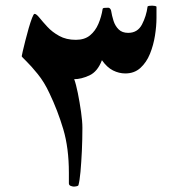

<svg xmlns="http://www.w3.org/2000/svg" viewBox="-20 -572 628 686"><path d="M539.1 -507.8Q539.1 -479 533.7 -444.8Q528.3 -410.6 515.9 -379.9Q503.4 -349.1 481.7 -329.3Q460 -309.6 427.7 -309.6Q405.3 -309.6 383.8 -320.3Q362.3 -331.1 344.2 -356.9Q328.6 -315.9 299.3 -302.5Q270 -289.1 245.1 -289.1Q251.5 -272 258.1 -239.5Q264.6 -207 269.5 -172.9Q274.4 -138.7 274.4 -115.2Q274.4 -74.2 272.5 -32.5Q270.5 9.3 267.6 41.5Q264.6 73.7 260.7 87.9Q260.7 91.8 254.4 93.3Q248 94.7 243.7 94.7Q239.7 94.7 232.9 92.3Q226.1 89.8 226.1 83V45.4Q226.1 -43 206.1 -110.4Q186 -177.7 156.7 -238.8Q138.2 -278.8 114.7 -307.6Q91.3 -336.4 74.5 -352.8Q57.6 -369.1 57.6 -371.1Q57.6 -373 61.3 -388.9Q64.9 -404.8 70.6 -427Q76.2 -449.2 82.5 -471.2Q88.9 -493.2 94.5 -507.8Q100.1 -522.5 103.5 -522.5Q109.9 -522.5 121.1 -508.5Q132.3 -494.6 149.4 -476.1Q166.5 -457.5 191.7 -443.6Q216.8 -429.7 251 -429.7Q282.2 -429.7 301.5 -445.6Q320.8 -461.4 331.5 -486.6Q342.3 -511.7 346.7 -540Q347.2 -543.5 354.2 -543.9Q361.3 -544.4 367.2 -544.4Q371.1 -544.4 374 -540.3Q377 -536.1 377 -533.7Q379.9 -515.6 385.7 -497.3Q391.6 -479 404.1 -466.8Q416.5 -454.6 438 -454.6Q471.7 -454.6 487.3 -484.6Q502.9 -514.6 507.3 -548.8Q510.3 -551.8 523.4 -551.8Q527.8 -551.8 533.4 -550.8Q539.1 -549.8 539.1 -547.4Z"/></svg>

Font: Scheherazade New
Style: Bold
Weight: 700
Designer: SIL International
Foundry: SIL International
Version: Version 4.000